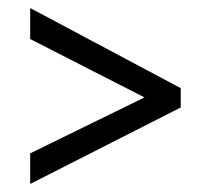

<svg xmlns="http://www.w3.org/2000/svg" viewBox="-20 -561 524 477"><path d="M55 -180 339 -319 55 -464V-541L429 -342V-294L55 -104Z"/></svg>

Font: Noto Sans Bengali Condensed
Style: Regular
Weight: 400
Width: 3
Designer: Jelle Bosma - Monotype Design Team
Foundry: Monotype Imaging Inc.
Version: Version 2.003